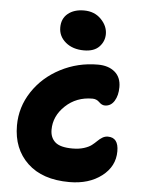

<svg xmlns="http://www.w3.org/2000/svg" viewBox="-54 -754 638 848"><g transform="rotate(5 265.0 -330.5)"><path d="M298.8 -535.2Q249 -535.2 217.5 -561.5Q186 -587.9 186 -627Q186 -666.5 213.1 -688.7Q240.2 -710.9 284.2 -710.9Q330.6 -710.9 359.9 -681.2Q389.2 -651.4 389.2 -615.2Q389.2 -583 366.5 -559.1Q343.8 -535.2 298.8 -535.2ZM285.2 49.8Q165.5 49.8 99.4 -12.9Q33.2 -75.7 33.2 -179.2Q33.2 -260.7 78.6 -329.6Q124 -398.4 200.7 -438.2Q277.3 -478 366.2 -478Q413.1 -478 441.2 -454.3Q469.2 -430.7 469.2 -387.2Q469.2 -350.1 453.9 -325.4Q438.5 -300.8 412.1 -300.8Q398.4 -300.8 386 -313.5Q373.5 -326.2 355 -326.2Q284.2 -326.2 235.6 -280.3Q187 -234.4 187 -173.8Q187 -138.7 209.5 -118.9Q231.9 -99.1 286.1 -99.1Q314.9 -99.1 336.7 -106Q358.4 -112.8 370.6 -122.3Q382.8 -131.8 392.6 -141.6Q402.3 -151.4 413.6 -158.2Q424.8 -165 438 -165Q484.9 -165 484.9 -104Q484.9 -37.1 428.5 6.3Q372.1 49.8 285.2 49.8Z"/></g></svg>

Font: Shantell Sans Bouncy
Style: Bold
Weight: 700
Designer: Stephen Nixon, Anya Danilova, Shantell Martin
Foundry: Arrow Type
Version: Version 1.006;[9816181b4]